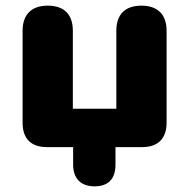

<svg xmlns="http://www.w3.org/2000/svg" viewBox="-20 -521 670 680"><path d="M315 139C364 139 389 112 389 62V0H484C539 0 570 -30 570 -86V-412C570 -470 538 -501 481 -501C423 -501 392 -470 392 -412V-136H238V-412C238 -470 207 -501 149 -501C92 -501 60 -470 60 -412V-86C60 -30 90 0 146 0H239V62C239 112 267 139 315 139Z"/></svg>

Font: Nunito Black
Style: Regular
Weight: 900
Designer: Vernon Adams
Foundry: Vernon Adams
Version: Version 3.602